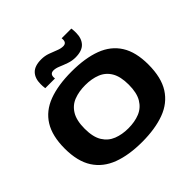

<svg xmlns="http://www.w3.org/2000/svg" viewBox="-223 -1153 1385 1385"><g transform="rotate(-45 469.5 -460.0)"><path d="M471 10Q337 10 241 -26Q145 -62 93.5 -141.5Q42 -221 42 -352Q42 -480 91 -559Q140 -638 235.5 -674Q331 -710 470 -710Q608 -710 703.5 -674Q799 -638 848.5 -559.5Q898 -481 898 -354Q898 -221 847 -141Q796 -61 700 -25.5Q604 10 471 10ZM470 -130Q536 -130 586.5 -150.5Q637 -171 666 -219.5Q695 -268 695 -351Q695 -434 666.5 -482Q638 -530 587 -550.5Q536 -571 470 -571Q406 -571 355 -551.5Q304 -532 274.5 -483.5Q245 -435 245 -351Q245 -266 275 -218Q305 -170 356 -150Q407 -130 470 -130ZM251 -759Q249 -771 248.5 -782.5Q248 -794 248 -804Q248 -862 279 -894.5Q310 -927 377 -927Q413 -927 445 -915.5Q477 -904 505 -892.5Q533 -881 556 -881Q590 -881 590 -917Q590 -924 589 -930H688Q690 -918 690.5 -906.5Q691 -895 691 -885Q691 -827 660 -794Q629 -761 562 -761Q528 -761 495 -772.5Q462 -784 434 -796Q406 -808 384 -808Q349 -808 349 -772Q349 -764 350 -759Z"/></g></svg>

Font: Georama Extended
Style: Bold
Weight: 700
Width: 7
Designer: Jean-Baptiste Levee
Foundry: Production Type
Version: Version 1.000